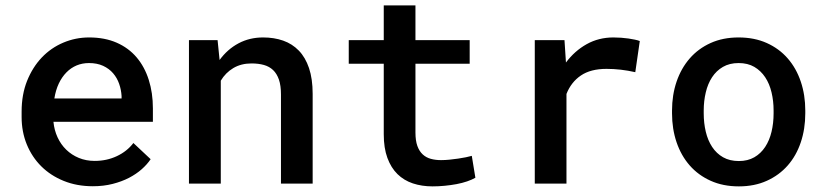

<svg xmlns="http://www.w3.org/2000/svg" viewBox="-20 -676 3040 707"><path d="M321.8 9.8Q263.2 9.8 214.8 -9.8Q166.5 -29.3 132.1 -63.5Q97.7 -97.7 78.6 -144.3Q59.6 -190.9 59.6 -245.1V-265.1Q59.6 -328.1 79.8 -378.4Q100.1 -428.7 134 -464.4Q168 -500 213.1 -519Q258.3 -538.1 308.1 -538.1Q365.7 -538.1 409.7 -518.8Q453.6 -499.5 483.2 -464.6Q512.7 -429.7 527.8 -381.8Q543 -334 543 -276.9V-227.5H176.8Q179.7 -196.8 191.9 -170.4Q204.1 -144 223.9 -124.8Q243.7 -105.5 270.3 -94.5Q296.9 -83.5 328.6 -83.5Q373 -83.5 410.4 -101.1Q447.8 -118.7 471.2 -149.4L534.7 -89.8Q522 -70.8 502 -53Q481.9 -35.2 455.1 -21.2Q428.2 -7.3 394.8 1.2Q361.3 9.8 321.8 9.8ZM307.6 -443.8Q283.2 -443.8 262.2 -435.1Q241.2 -426.3 224.6 -409.4Q208 -392.6 196.5 -368.4Q185.1 -344.2 180.2 -313.5H427.7V-322.3Q426.3 -345.7 418.7 -367.4Q411.1 -389.2 396.5 -406.2Q381.8 -423.3 359.6 -433.6Q337.4 -443.8 307.6 -443.8Z M781.2 -528.3 788.6 -455.1Q817.4 -494.6 858.2 -516.4Q898.9 -538.1 948.7 -538.1Q989.3 -538.1 1022.7 -526.4Q1056.2 -514.6 1080.3 -489.7Q1104.5 -464.8 1117.9 -425.3Q1131.3 -385.7 1131.3 -330.1V0H1014.6V-328.1Q1014.6 -360.8 1007.1 -382.8Q999.5 -404.8 985.6 -418Q971.7 -431.2 951.7 -436.8Q931.6 -442.4 906.2 -442.4Q867.7 -442.4 839.1 -425.3Q810.5 -408.2 793 -378.9V0H675.8V-528.3Z M1509.8 -656.2V-528.3H1709.5V-441.4H1509.8V-188Q1509.8 -158.2 1516.8 -138.7Q1523.9 -119.1 1536.6 -107.4Q1549.3 -95.7 1566.4 -91.1Q1583.5 -86.4 1604 -86.4Q1619.1 -86.4 1635.5 -88.1Q1651.9 -89.8 1667.2 -92Q1682.6 -94.2 1695.6 -96.9Q1708.5 -99.6 1717.3 -102.1L1730.5 -21.5Q1717.8 -14.2 1700 -8.1Q1682.1 -2 1661.1 2Q1640.1 5.9 1617.4 8.1Q1594.7 10.3 1572.8 10.3Q1533.2 10.3 1500.2 -0.7Q1467.3 -11.7 1443.6 -34.9Q1419.9 -58.1 1406.5 -94.5Q1393.1 -130.9 1393.1 -181.6V-441.4H1264.2V-528.3H1393.1V-656.2Z M2238.8 -538.1Q2252.9 -538.1 2267.1 -537.1Q2281.2 -536.1 2294.2 -534.2Q2307.1 -532.2 2317.9 -530Q2328.6 -527.8 2335.9 -524.9L2319.3 -410.2Q2265.6 -422.4 2213.4 -422.4Q2154.8 -422.4 2118.9 -397.9Q2083 -373.5 2065.9 -330.1V0H1949.2V-528.3H2058.6L2064 -445.8Q2096.2 -488.8 2140.4 -513.4Q2184.6 -538.1 2238.8 -538.1Z M2454.6 -269Q2454.6 -326.2 2471.4 -375.5Q2488.3 -424.8 2519.8 -460.9Q2551.3 -497.1 2596.7 -517.6Q2642.1 -538.1 2699.7 -538.1Q2757.8 -538.1 2803.5 -517.6Q2849.1 -497.1 2880.6 -460.9Q2912.1 -424.8 2928.7 -375.5Q2945.3 -326.2 2945.3 -269V-258.8Q2945.3 -201.2 2928.7 -151.9Q2912.1 -102.5 2880.6 -66.7Q2849.1 -30.8 2803.7 -10.3Q2758.3 10.3 2700.7 10.3Q2642.6 10.3 2596.9 -10.3Q2551.3 -30.8 2519.8 -66.7Q2488.3 -102.5 2471.4 -151.9Q2454.6 -201.2 2454.6 -258.8ZM2571.3 -258.8Q2571.3 -222.7 2578.9 -190.9Q2586.4 -159.2 2602.3 -135Q2618.2 -110.8 2642.6 -96.9Q2667 -83 2700.7 -83Q2733.4 -83 2757.6 -96.9Q2781.7 -110.8 2797.6 -135Q2813.5 -159.2 2821 -190.9Q2828.6 -222.7 2828.6 -258.8V-269Q2828.6 -304.2 2821 -335.9Q2813.5 -367.7 2797.6 -391.6Q2781.7 -415.5 2757.6 -429.7Q2733.4 -443.8 2699.7 -443.8Q2666.5 -443.8 2642.1 -429.7Q2617.7 -415.5 2602.1 -391.6Q2586.4 -367.7 2578.9 -335.9Q2571.3 -304.2 2571.3 -269Z"/></svg>

Font: Roboto Mono
Style: Regular
Weight: 500
Designer: Google
Version: Version 2.000986; 2015; ttfautohint (v1.3)